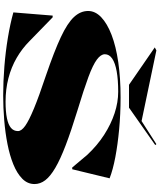

<svg xmlns="http://www.w3.org/2000/svg" viewBox="82 -1070 1003 1207"><g transform="rotate(90 583.5 -466.5)"><path d="M581 15Q492 15 398.5 7.5Q305 0 217.5 -14.5Q130 -29 58 -49L78 -296H89L238 -151Q285 -104 343.5 -70Q402 -36 471.5 -18Q541 0 619 0Q682 0 723 -8.5Q764 -17 784 -34Q804 -51 804 -78Q804 -100 771 -123.5Q738 -147 662 -178.5Q586 -210 454 -254Q302 -306 213.5 -347.5Q125 -389 87 -430Q49 -471 49 -519Q49 -564 88.5 -601.5Q128 -639 199.5 -666.5Q271 -694 371 -708.5Q471 -723 592 -723Q697 -723 793 -714Q889 -705 968 -690Q1047 -675 1101 -654L1044 -419H1033L953 -514Q894 -577 827 -620Q760 -663 691.5 -685.5Q623 -708 557 -708Q481 -708 428.5 -698.5Q376 -689 348.5 -670.5Q321 -652 321 -624Q321 -599 354.5 -574Q388 -549 465 -520.5Q542 -492 674 -452Q804 -412 893 -378Q982 -344 1035.5 -312.5Q1089 -281 1113 -249.5Q1137 -218 1137 -182Q1137 -138 1103.5 -105Q1070 -72 1013.5 -49Q957 -26 885.5 -12Q814 2 735.5 8.5Q657 15 581 15ZM886 -948 892 -941 657 -776H513L278 -938L297 -948L741 -855Z"/></g></svg>

Font: Kalnia Expanded SemiBold
Style: Regular
Weight: 600
Width: 7
Designer: Frida Medrano
Foundry: Frida Medrano
Version: Version 1.105